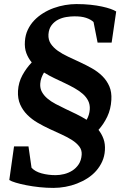

<svg xmlns="http://www.w3.org/2000/svg" viewBox="-20 -837 623 948"><path d="M49.3 -114.3H120.6L135.7 -8.8Q153.3 10.3 185.5 19Q217.8 27.8 254.9 27.8Q274.9 27.8 296.6 22.5Q318.4 17.1 336.9 5.4Q355.5 -6.3 368.4 -25.6Q381.3 -44.9 383.3 -73.2Q384.8 -96.2 371.6 -113.5Q358.4 -130.9 335.9 -145.3Q313.5 -159.7 284.4 -172.9Q255.4 -186 224.9 -200.2Q194.3 -214.4 165.5 -231.2Q136.7 -248 114.5 -270.3Q92.3 -292.5 79.6 -321.3Q66.9 -350.1 68.8 -388.2Q71.3 -430.2 90.6 -465.6Q109.9 -501 136.7 -528.8Q119.6 -549.3 110.1 -574.7Q100.6 -600.1 103 -632.8Q105 -664.1 117.2 -689.9Q129.4 -715.8 148.7 -736.1Q168 -756.3 192.6 -771.7Q217.3 -787.1 244.9 -797.1Q272.5 -807.1 301.3 -812Q330.1 -816.9 356.9 -816.9Q395 -816.9 426.8 -813.5Q458.5 -810.1 483.4 -804.7Q508.3 -799.3 526.1 -793Q543.9 -786.6 553.7 -780.3L531.2 -626.5H461.9L441.9 -728Q429.2 -740.7 405.3 -748.8Q381.3 -756.8 346.2 -756.3Q328.6 -756.3 307.4 -752.9Q286.1 -749.5 267.3 -740Q248.5 -730.5 234.9 -712.9Q221.2 -695.3 219.2 -667Q217.8 -640.6 230.7 -621.1Q243.7 -601.6 265.9 -585.9Q288.1 -570.3 316.9 -556.9Q345.7 -543.5 375.7 -529.5Q405.8 -515.6 434.6 -499.3Q463.4 -482.9 485.4 -461.2Q507.3 -439.5 519.8 -410.9Q532.2 -382.3 529.8 -343.8Q527.3 -297.9 509.5 -260.7Q491.7 -223.6 466.3 -195.8Q482.4 -175.3 491.2 -150.9Q500 -126.5 498 -95.2Q496.1 -64.9 484.6 -39.6Q473.1 -14.2 454.8 6.6Q436.5 27.3 412.1 43Q387.7 58.6 360.1 69.3Q332.5 80.1 302.7 85.4Q272.9 90.8 243.7 90.8Q210 90.8 175.3 87.2Q140.6 83.5 110.6 77.6Q80.6 71.8 57.9 64.9Q35.2 58.1 25.9 51.8ZM178.7 -423.8Q177.2 -400.9 187 -383.1Q196.8 -365.2 214.1 -350.6Q231.4 -335.9 254.9 -323.5Q278.3 -311 304.2 -298.8Q330.1 -286.6 356.7 -273.7Q383.3 -260.7 407.7 -245.6Q414.6 -257.3 418.5 -270.3Q422.4 -283.2 423.3 -296.9Q424.8 -320.3 415.5 -339.1Q406.2 -357.9 389.2 -373Q372.1 -388.2 349.1 -401.1Q326.2 -414.1 300.5 -426.3Q274.9 -438.5 248 -451.2Q221.2 -463.9 197.3 -479Q189.9 -466.8 184.8 -453.1Q179.7 -439.5 178.7 -423.8Z"/></svg>

Font: Brush Lettering One
Style: Bold Italic
Weight: 400
Italic angle: -7°
Designer: Eben Sorkin
Foundry: Eben Sorkin
Version: Version 1.001